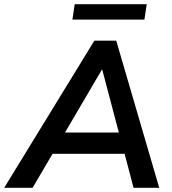

<svg xmlns="http://www.w3.org/2000/svg" viewBox="-58 -900 822 920"><path d="M-38 0 394 -705H499L705 0H582L532 -190L572 -163H158L208 -187L98 0ZM430 -566 240 -242 218 -265H545L518 -240L432 -566ZM289 -806 300 -880H645L634 -806Z"/></svg>

Font: Nunito Sans 12pt ExtraLight 12pt
Style: Bold Italic
Weight: 700
Italic angle: -9°
Version: Version 3.101;gftools[0.9.27]